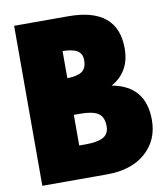

<svg xmlns="http://www.w3.org/2000/svg" viewBox="-90 -900 850 975"><g transform="rotate(-10 335.5 -412.5)"><path d="M49 -825H328Q582 -825 582 -615Q582 -494 484 -440Q655 -409 655 -233Q655 -129 582 -64.5Q509 0 382 0H49ZM269 -656V-516H264Q318 -516 343.5 -532.5Q369 -549 369 -592Q369 -626 343.5 -641Q318 -656 264 -656ZM269 -327V-169H303Q364 -169 393.5 -185.5Q423 -202 423 -241Q423 -290 394 -308.5Q365 -327 303 -327Z"/></g></svg>

Font: Spartan MB
Style: Regular
Weight: 900
Designer: Matt Bailey
Foundry: Matt Bailey
Version: Version 001.001